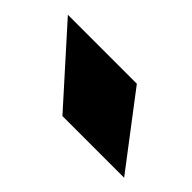

<svg xmlns="http://www.w3.org/2000/svg" viewBox="-36 -815 374 374"><g transform="rotate(45 151.0 -627.5)"><path d="M0 -701H190L302 -554H132Z"/></g></svg>

Font: Oak Sans Black
Style: Regular
Weight: 900
Designer: Erik Kennedy, Walven
Foundry: Erik Kennedy, Walven
Version: Version 1.000